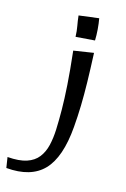

<svg xmlns="http://www.w3.org/2000/svg" viewBox="-250 -714 668 1021"><g transform="rotate(15 84.0 -203.5)"><path d="M68 -525Q67 -557 62 -583.5Q57 -610 54 -639L164 -653Q169 -626 171.5 -594Q174 -562 173 -533ZM184 -60Q170 111 100 183.5Q30 256 -107 244L-116 186Q-51 191 -10.5 177.5Q30 164 52.5 135Q75 106 84.5 66Q94 26 96 -22Q98 -75 97.5 -132.5Q97 -190 92 -266.5Q87 -343 75 -451L185 -468Q189 -379 190.5 -309Q192 -239 190.5 -179.5Q189 -120 184 -60Z"/></g></svg>

Font: Marhey Light Light
Style: Regular
Weight: 300
Version: Version 1.000